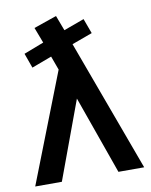

<svg xmlns="http://www.w3.org/2000/svg" viewBox="-83 -797 675 859"><g transform="rotate(-10 254.5 -367.5)"><path d="M385 0 259 -355 128 0H7L201 -497L178 -560L87 -526L63 -593L154 -628L127 -699L231 -735L257 -666L350 -700L375 -632L282 -598L502 0Z"/></g></svg>

Font: Radio Canada Medium
Style: Regular
Weight: 500
Designer: Charles Daoud, Etienne Aubert Bonn, Alexandre Saumier Demers, Jacques Le Bailly
Foundry: Radio-Canada
Version: Version 2.104; ttfautohint (v1.8.4.7-5d5b);gftools[0.9.28.de